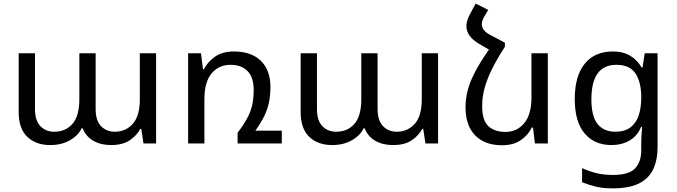

<svg xmlns="http://www.w3.org/2000/svg" viewBox="-20 -783 3697 1048"><path d="M254.9 8.8Q175.8 8.8 128.9 -36.1Q82 -81.1 82 -170.9V-492.2H170.9V-188Q170.9 -125 200.4 -94.5Q230 -64 275.9 -64Q337.9 -64 375.5 -106.9Q413.1 -149.9 413.1 -241.2V-492.2H502V-188Q502 -125 531.5 -94.5Q561 -64 606.9 -64Q666 -64 704.6 -106.9Q743.2 -149.9 743.2 -241.2V-492.2H832V0H763.2L751 -80.1H746.1Q728 -44.9 689.5 -18.1Q650.9 8.8 585.9 8.8Q530.8 8.8 490 -14.2Q449.2 -37.1 431.2 -83H425.8Q407.2 -43 361.1 -17.1Q314.9 8.8 254.9 8.8Z M1374 -69.8H1518.1V0H1276.9V-58.1Q1313 -106 1332 -143.1Q1351.1 -180.2 1357.9 -215.6Q1364.7 -251 1364.7 -293Q1364.7 -360.8 1331.3 -395Q1297.9 -429.2 1237.8 -429.2Q1174.8 -429.2 1135.3 -382.6Q1095.7 -335.9 1095.7 -241.2V0H1006.8V-492.2H1077.1L1087.9 -404.8H1092.8Q1112.8 -444.8 1153.3 -473.4Q1193.8 -502 1256.8 -502Q1352.1 -502 1404.1 -450.9Q1456.1 -399.9 1456.1 -308.1Q1456.1 -262.2 1448 -223.6Q1439.9 -185.1 1421.9 -148.4Q1403.8 -111.8 1374 -69.8Z M1793.9 8.8Q1714.8 8.8 1668 -36.1Q1621.1 -81.1 1621.1 -170.9V-492.2H1710V-188Q1710 -125 1739.5 -94.5Q1769 -64 1814.9 -64Q1877 -64 1914.6 -106.9Q1952.1 -149.9 1952.1 -241.2V-492.2H2041V-188Q2041 -125 2070.6 -94.5Q2100.1 -64 2146 -64Q2205.1 -64 2243.7 -106.9Q2282.2 -149.9 2282.2 -241.2V-492.2H2371.1V0H2302.2L2290 -80.1H2285.2Q2267.1 -44.9 2228.5 -18.1Q2189.9 8.8 2125 8.8Q2069.8 8.8 2029.1 -14.2Q1988.3 -37.1 1970.2 -83H1964.8Q1946.3 -43 1900.1 -17.1Q1854 8.8 1793.9 8.8Z M2735.8 -549.8V-527.8Q2690.9 -458 2664.1 -403.1Q2637.2 -348.1 2624.5 -300Q2611.8 -252 2611.8 -204.1Q2611.8 -126 2645.5 -94.5Q2679.2 -63 2738.8 -63Q2801.8 -63 2841.3 -110.6Q2880.9 -158.2 2880.9 -252V-492.2H2970.2V0H2899.9L2889.2 -86.9H2882.8Q2863.8 -46.9 2823.5 -18.6Q2783.2 9.8 2720.2 9.8Q2626 9.8 2573.5 -44.2Q2521 -98.1 2521 -198.2Q2521 -243.2 2532.5 -288.6Q2543.9 -334 2572 -388.4Q2600.1 -442.9 2648.9 -512.2L2596.2 -543Q2525.9 -584 2525.9 -640.1Q2525.9 -669.9 2544.9 -705.1L2576.2 -763.2L2645 -729L2623 -691.9Q2609.9 -669.9 2609.9 -650.9Q2609.9 -617.2 2652.8 -594.2Z M3324.2 245.1Q3272 245.1 3234.1 236.1Q3196.3 227.1 3157.2 211.9V134.8Q3192.9 150.9 3232.9 161.4Q3272.9 171.9 3326.2 171.9Q3413.1 171.9 3446.5 136Q3480 100.1 3480 39.1V7.8Q3480 -17.1 3481 -39.1Q3481.9 -61 3484.9 -89.8H3479Q3459 -41 3416.5 -16.1Q3374 8.8 3316.9 8.8Q3225.1 8.8 3171.1 -54.7Q3117.2 -118.2 3117.2 -242.2Q3117.2 -368.2 3171.6 -435.1Q3226.1 -502 3325.2 -502Q3381.3 -502 3420.2 -478.5Q3459 -455.1 3481.9 -415H3487.3L3499 -492.2H3569.3V18.1Q3569.3 89.8 3545.7 140.4Q3522 190.9 3468.5 218Q3415 245.1 3324.2 245.1ZM3337.9 -64Q3391.1 -64 3422.1 -88.4Q3453.1 -112.8 3466.6 -154.3Q3480 -195.8 3480 -247.1V-253.9Q3480 -334 3449 -381.6Q3418 -429.2 3344.2 -429.2Q3208 -429.2 3208 -241.2Q3208 -147.9 3241.9 -106Q3275.9 -64 3337.9 -64Z"/></svg>

Font: Kurinto Seri
Style: Regular
Weight: 400
Designer: Kurinto was developed by Clint Goss from a range of fonts that are compatible with the SIL Open Font License Version 1.1
Foundry: Clinton F. Goss
Version: Version 2.196; July 25, 2020